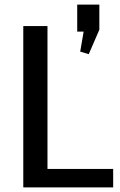

<svg xmlns="http://www.w3.org/2000/svg" viewBox="-20 -813 519 833"><path d="M162 -80H471V0H81V-700H186V-18ZM411 -793V-684L365 -578L328 -589L357 -759L389 -676H315V-793Z"/></svg>

Font: Pathway Extreme Medium
Style: Regular
Weight: 500
Designer: Eduardo Rodriguez Tunni
Foundry: Eduardo Rodriguez Tunni
Version: Version 1.001;gftools[0.9.26]